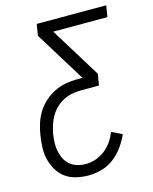

<svg xmlns="http://www.w3.org/2000/svg" viewBox="-111 -809 704 883"><g transform="rotate(-15 240.5 -367.5)"><path d="M201 0Q172 0 143.5 -6.5Q115 -13 92.5 -29Q70 -45 55.5 -69Q41 -93 34 -120.5Q27 -148 28 -177.5Q29 -207 34 -237Q38 -264 46.5 -290.5Q55 -317 70 -341.5Q85 -366 107.5 -386Q130 -406 155.5 -418.5Q181 -431 209 -436Q237 -441 264 -441H289L141 -681L150 -735H481L472 -681H214L362 -441L353 -387H264Q243 -387 222 -382.5Q201 -378 182 -368Q163 -358 147 -342.5Q131 -327 120 -308Q109 -289 102.5 -268.5Q96 -248 92 -228Q89 -207 88 -186.5Q87 -166 91 -146Q95 -126 103.5 -108.5Q112 -91 127 -78.5Q142 -66 161 -60Q180 -54 201 -54Q225 -54 249 -62Q273 -70 293.5 -86Q314 -102 328.5 -123Q343 -144 351 -167L401 -143Q388 -113 368.5 -86Q349 -59 322.5 -38.5Q296 -18 264 -9Q232 0 201 0Z"/></g></svg>

Font: Iosevka QP Light
Style: Italic
Weight: 300
Italic angle: -9°
Designer: Belleve Invis
Foundry: Belleve Invis
Version: Version 20.0.0; ttfautohint (v1.8.4)